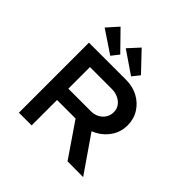

<svg xmlns="http://www.w3.org/2000/svg" viewBox="-229 -1147 1357 1357"><g transform="rotate(45 449.5 -469.0)"><path d="M148 0V-700H519Q586 -700 639 -671.5Q692 -643 723.5 -593Q755 -543 755 -480Q755 -417 722 -365.5Q689 -314 633.5 -284Q578 -254 510 -254H275V0ZM634 0 418 -316 555 -341 791 1ZM275 -367H502Q535 -367 562 -381.5Q589 -396 604.5 -421Q620 -446 620 -477Q620 -508 603.5 -531.5Q587 -555 558 -569Q529 -583 493 -583H275ZM527 -742 360 -856 436 -939 571 -797ZM320 -741 151 -854 226 -938 364 -797Z"/></g></svg>

Font: Lexend Mega Medium
Style: Regular
Weight: 500
Version: Version 1.007